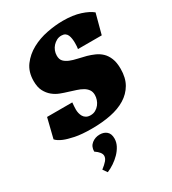

<svg xmlns="http://www.w3.org/2000/svg" viewBox="-226 -761 1042 1161"><g transform="rotate(-30 295.0 -180.5)"><path d="M394 -451Q397 -466 397 -492Q397 -507 395 -521.5Q393 -536 388 -547.5Q383 -559 373 -565.5Q363 -572 347 -572Q329 -572 314 -564Q299 -556 287.5 -543.5Q276 -531 269.5 -514.5Q263 -498 263 -480Q263 -454 276.5 -440Q290 -426 312 -417Q334 -408 362 -402Q390 -396 420 -388Q445 -381 470 -370Q495 -359 514.5 -340.5Q534 -322 546 -292.5Q558 -263 558 -219Q558 -156 533 -113Q508 -70 464 -43Q420 -16 359.5 -4Q299 8 228 8Q156 8 110.5 -1.5Q65 -11 39 -22Q8 -35 -7 -52L27 -189H203Q202 -180 201 -164.5Q200 -149 200 -140Q200 -128 203 -115Q206 -102 212.5 -91Q219 -80 231 -73Q243 -66 261 -66Q281 -66 296.5 -75Q312 -84 322.5 -97.5Q333 -111 338.5 -127.5Q344 -144 344 -160Q344 -182 333.5 -197Q323 -212 305 -222.5Q287 -233 263.5 -240.5Q240 -248 215 -256Q191 -263 164.5 -273Q138 -283 116 -301Q94 -319 79.5 -346.5Q65 -374 65 -417Q65 -481 97.5 -524.5Q130 -568 179.5 -595Q229 -622 288 -633.5Q347 -645 400 -645Q470 -645 520.5 -628.5Q571 -612 597 -590L560 -451ZM315 127Q315 153 302.5 177Q290 201 270 221.5Q250 242 226 258Q202 274 178 284L157 254Q182 235 195.5 219Q209 203 209 187Q209 162 169 135Q169 100 193 81Q217 62 249 62Q278 62 296.5 78Q315 94 315 127Z"/></g></svg>

Font: Racing Sans One
Style: Regular
Weight: 400
Designer: Pablo Impallari, Rodrigo Fuenzalida
Foundry: Pablo Impallari, Rodrigo Fuenzalida
Version: Version 1.001; ttfautohint (v0.8) -G 200 -r 50